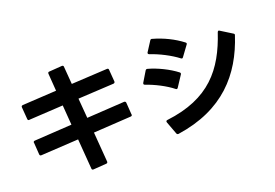

<svg xmlns="http://www.w3.org/2000/svg" viewBox="-115 -1157 2231 1560"><g transform="rotate(-20 1000.0 -377.0)"><path d="M905 -253 898 -356C897 -364 892 -369 884 -369H883L558 -349L544 -520L853 -537C861 -538 866 -543 866 -551V-552L858 -655C858 -664 853 -668 845 -668H843L534 -651L522 -803C522 -812 517 -816 509 -816H507L397 -808C388 -808 384 -803 384 -795V-793L395 -643L102 -626C93 -625 88 -621 88 -613V-612V-611L96 -508C96 -499 101 -494 109 -494C109 -494 110 -494 110 -495L405 -512L418 -341L95 -321C86 -321 81 -316 81 -308C81 -308 81 -307 82 -307L89 -204C90 -195 94 -191 103 -191H104L428 -210L448 49C448 58 453 62 461 62H463L575 54C583 54 588 49 588 41V39L568 -218L892 -238C901 -238 906 -243 906 -250V-251Z M1332 -327 1393 -420C1395 -423 1396 -426 1396 -428C1396 -432 1394 -436 1390 -439C1327 -488 1234 -534 1153 -556C1145 -558 1139 -555 1135 -548L1082 -460C1081 -457 1080 -455 1080 -452C1080 -448 1083 -444 1089 -442C1166 -416 1254 -371 1313 -324C1316 -322 1319 -320 1322 -320C1326 -320 1329 -323 1332 -327ZM1152 -100C1152 -98 1152 -96 1153 -93L1194 17C1197 24 1201 27 1208 27H1211C1612 -32 1815 -263 1915 -570C1918 -577 1915 -582 1908 -586L1810 -647C1807 -649 1805 -650 1802 -650C1798 -650 1794 -646 1792 -640C1696 -352 1540 -155 1163 -110C1156 -109 1152 -105 1152 -100ZM1198 -673C1198 -669 1201 -665 1207 -663C1286 -637 1377 -590 1438 -543C1441 -541 1444 -539 1447 -539C1451 -539 1454 -542 1457 -546L1520 -632C1523 -635 1524 -638 1524 -641C1524 -644 1522 -648 1518 -651C1449 -704 1365 -746 1272 -772C1264 -775 1258 -772 1254 -765L1200 -681C1198 -678 1198 -676 1198 -673Z"/></g></svg>

Font: LINE Seed JP App_OTF Bold
Style: Regular
Weight: 700
Designer: LINE & Fontrix & Fontworks
Version: Version 1.009